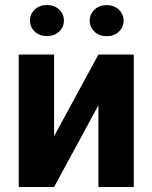

<svg xmlns="http://www.w3.org/2000/svg" viewBox="-20 -746 608 766"><path d="M195.8 -202.6 372.6 -528.3H513.7V0H372.6V-326.2L195.8 0H54.7V-528.3H195.8ZM99.6 -664.1Q99.6 -689.9 118.7 -708Q137.7 -726.1 167.5 -726.1Q196.8 -726.1 215.8 -708Q234.9 -689.9 234.9 -664.1Q234.9 -637.7 215.8 -619.9Q196.8 -602.1 167.5 -602.1Q137.7 -602.1 118.7 -619.9Q99.6 -637.7 99.6 -664.1ZM337.9 -663.6Q337.9 -689.5 356.9 -707.5Q376 -725.6 405.3 -725.6Q435.1 -725.6 454.1 -707.5Q473.1 -689.5 473.1 -663.6Q473.1 -637.7 454.1 -619.6Q435.1 -601.6 405.3 -601.6Q376 -601.6 356.9 -619.6Q337.9 -637.7 337.9 -663.6Z"/></svg>

Font: RobotoDEMO
Style: Regular
Weight: 400
Designer: Christian Robertson
Foundry: Google
Version: Version 2.136